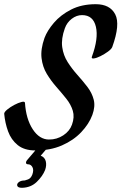

<svg xmlns="http://www.w3.org/2000/svg" viewBox="-25 -677 579 915"><path d="M413 -407Q445 -494 432 -549.5Q419 -605 366 -605Q340 -605 317 -587.5Q294 -570 284 -542Q266 -492 271.5 -452.5Q277 -413 297.5 -381Q318 -349 343.5 -320.5Q369 -292 391 -263.5Q413 -235 421.5 -202.5Q430 -170 415 -129Q399 -86 362 -47Q325 -8 270 16Q215 40 144 40Q91 40 59.5 14.5Q28 -11 13.5 -51Q-1 -91 -5 -135Q-5 -143 9.5 -155Q24 -167 43 -177Q62 -187 77.5 -191Q93 -195 94 -187Q99 -110 131 -61Q163 -12 209 -12Q246 -12 276.5 -32Q307 -52 318 -83Q331 -119 322 -149Q313 -179 291 -206.5Q269 -234 243.5 -263Q218 -292 198 -325Q178 -358 173 -400Q168 -442 187 -496Q200 -531 232 -568.5Q264 -606 314 -631.5Q364 -657 431 -657Q499 -657 524 -609Q549 -561 510 -453Q506 -443 489.5 -431Q473 -419 454 -409.5Q435 -400 422 -398.5Q409 -397 413 -407ZM217 9 169 65Q188 72 193 91Q198 110 190 133Q178 163 150 190Q122 217 80 218Q61 218 57.5 209Q54 200 64 191.5Q74 183 93 183Q95 183 108.5 178Q122 173 129 155Q137 133 129.5 119.5Q122 106 109 106Q100 106 99 99.5Q98 93 105 85L168 11Q181 -4 197.5 -9.5Q214 -15 222 -10.5Q230 -6 217 9Z"/></svg>

Font: Story Script
Style: Regular
Weight: 400
Designer: Lana Roulhac, Ben Buysse
Version: Version 1.000; ttfautohint (v1.8.4.7-5d5b)